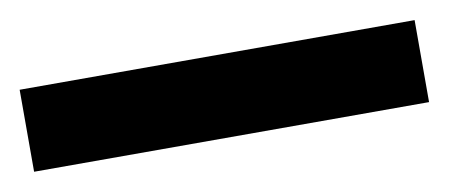

<svg xmlns="http://www.w3.org/2000/svg" viewBox="-36 -63 522 223"><g transform="rotate(-10 225.0 48.5)"><path d="M457.5 0V96.7H-8.3V0Z"/></g></svg>

Font: Inter Cardless Tabular Medium
Style: Regular
Weight: 500
Designer: Rasmus Andersson
Foundry: rsms
Version: Version 4.000;git-4fc901f